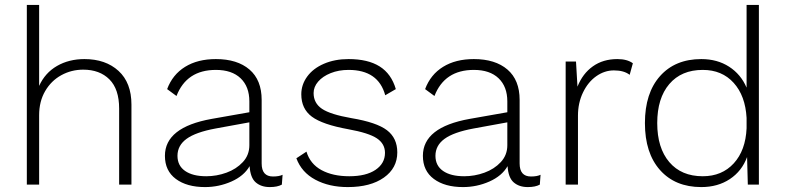

<svg xmlns="http://www.w3.org/2000/svg" viewBox="-20 -750 3192 780"><path d="M514 -325V0H464V-309Q464 -388 424.5 -427.5Q385 -467 318 -467Q270 -467 229 -444.5Q188 -422 163.5 -380Q139 -338 139 -282V0H89V-730H139V-401Q163 -454 211.5 -482Q260 -510 323 -510Q409 -510 461.5 -462Q514 -414 514 -325Z M1128 -40 1125 0Q1107 10 1076 10Q1041 10 1019 -9Q997 -28 994 -75Q971 -35 920 -12.5Q869 10 813 10Q739 10 694.5 -23Q650 -56 650 -117Q650 -233 840 -267L993 -294V-338Q993 -398 957.5 -432Q922 -466 857 -466Q738 -466 697 -360L659 -388Q681 -447 732 -478.5Q783 -510 857 -510Q944 -510 993.5 -467.5Q1043 -425 1043 -344V-86Q1043 -33 1089 -33Q1114 -33 1128 -40ZM993 -160V-253L856 -228Q775 -213 738 -186Q701 -159 701 -117Q701 -77 732 -55.5Q763 -34 818 -34Q860 -34 900 -48.5Q940 -63 966.5 -91.5Q993 -120 993 -160Z M1184 -107 1225 -134Q1240 -84 1286 -59Q1332 -34 1399 -34Q1467 -34 1505.5 -60Q1544 -86 1544 -129Q1544 -166 1511 -188Q1478 -210 1395 -225Q1290 -244 1247 -276Q1204 -308 1204 -367Q1204 -406 1228 -439Q1252 -472 1296 -491Q1340 -510 1396 -510Q1475 -510 1522.5 -480Q1570 -450 1588 -388L1545 -363Q1517 -466 1396 -466Q1356 -466 1323.5 -453Q1291 -440 1272.5 -418.5Q1254 -397 1254 -372Q1254 -331 1288 -308Q1322 -285 1408 -270Q1510 -253 1552 -221Q1594 -189 1594 -131Q1594 -67 1539.5 -28.5Q1485 10 1393 10Q1317 10 1261 -20Q1205 -50 1184 -107Z M2176 -40 2173 0Q2155 10 2124 10Q2089 10 2067 -9Q2045 -28 2042 -75Q2019 -35 1968 -12.5Q1917 10 1861 10Q1787 10 1742.5 -23Q1698 -56 1698 -117Q1698 -233 1888 -267L2041 -294V-338Q2041 -398 2005.5 -432Q1970 -466 1905 -466Q1786 -466 1745 -360L1707 -388Q1729 -447 1780 -478.5Q1831 -510 1905 -510Q1992 -510 2041.5 -467.5Q2091 -425 2091 -344V-86Q2091 -33 2137 -33Q2162 -33 2176 -40ZM2041 -160V-253L1904 -228Q1823 -213 1786 -186Q1749 -159 1749 -117Q1749 -77 1780 -55.5Q1811 -34 1866 -34Q1908 -34 1948 -48.5Q1988 -63 2014.5 -91.5Q2041 -120 2041 -160Z M2551 -493 2538 -446Q2515 -464 2474 -464Q2436 -464 2402.5 -440.5Q2369 -417 2348.5 -374.5Q2328 -332 2328 -280V0H2278V-500H2320L2326 -398Q2347 -451 2388.5 -480.5Q2430 -510 2488 -510Q2528 -510 2551 -493Z M3063 -730V0H3018L3015 -112Q2994 -55 2945 -22.5Q2896 10 2829 10Q2723 10 2661.5 -59Q2600 -128 2600 -250Q2600 -372 2661.5 -441Q2723 -510 2829 -510Q2894 -510 2942 -479Q2990 -448 3013 -394V-730ZM3013 -229V-271Q3008 -361 2960.5 -413.5Q2913 -466 2835 -466Q2748 -466 2699 -408.5Q2650 -351 2650 -250Q2650 -149 2699 -91.5Q2748 -34 2835 -34Q2913 -34 2961 -86.5Q3009 -139 3013 -229Z"/></svg>

Font: Work Sans Light
Style: Regular
Weight: 300
Designer: Wei Huang
Foundry: Wei Huang
Version: Version 1.500